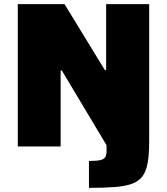

<svg xmlns="http://www.w3.org/2000/svg" viewBox="-20 -708 806 928"><path d="M410 200V70Q448 70 466 65.5Q484 61 489.5 50Q495 39 495 22V-6L279 -367H273V0H66V-688H292L487 -369H493V-688H701V-23Q701 38 694 78.5Q687 119 669 143.5Q651 168 618.5 180Q586 192 535 196Q484 200 410 200Z"/></svg>

Font: Saira SemiExpanded ExtraBold
Style: Regular
Weight: 800
Width: 6
Designer: Hector Gatti with collaboration of the Omnibus-Type team
Foundry: Omnibus-Type
Version: Version 1.101